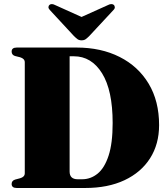

<svg xmlns="http://www.w3.org/2000/svg" viewBox="-20 -937 838 957"><path d="M38 -20Q38 -36.5 55.5 -42L80 -48.5Q103.5 -55 103.5 -73.5V-626.5Q103.5 -644.5 80.5 -651.5L54.5 -658Q38 -663.5 38 -680Q38 -700 63.5 -700H362Q483.5 -700 576.2 -653.2Q669 -606.5 721 -519.8Q773 -433 773 -313.5Q773 -218.5 728 -148Q683 -77.5 600.5 -38.8Q518 0 404.5 0H63.5Q38 0 38 -20ZM389 -43.5Q432 -43.5 466.5 -71.5Q501 -99.5 521.2 -161Q541.5 -222.5 541.5 -324Q541.5 -486.5 488.8 -571.5Q436 -656.5 348 -656.5H327V-82Q327 -43.5 367.5 -43.5ZM425.5 -758Q415.5 -748 407.5 -742Q399.5 -736 386.5 -736Q374 -736 366 -742Q358 -748 348 -758L228.5 -887Q221 -895 221.5 -901.8Q222 -908.5 226.5 -912.5Q237 -921.5 256.5 -911L386.5 -852.5L516.5 -911Q536 -921.5 547.5 -912.5Q551.5 -908.5 552.2 -901.5Q553 -894.5 545.5 -887Z"/></svg>

Font: Fraunces 72pt Black
Style: Regular
Weight: 900
Version: Version 1.000;[0bf87f6ff]